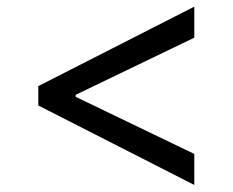

<svg xmlns="http://www.w3.org/2000/svg" viewBox="-20 -565 682 563"><path d="M92.3 -255.7V-312.5L549.7 -545.5V-454.5L201.7 -286.9V-281.2L549.7 -113.6V-22.7Z"/></svg>

Font: Inter UI
Style: Regular
Weight: 400
Designer: Rasmus Andersson
Foundry: rsms
Version: 3.2;8d6f07862